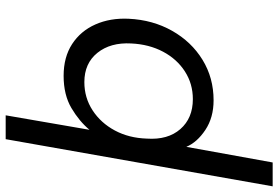

<svg xmlns="http://www.w3.org/2000/svg" viewBox="-186 -588 980 676"><g transform="rotate(-90 304.0 -250.0)"><path d="M-14 220 152 -720H236L185 -425Q215 -461 261.5 -488.5Q308 -516 375 -516Q441 -516 487 -486Q533 -456 556 -404Q579 -352 576 -287Q572 -202 533.5 -134Q495 -66 431.5 -27Q368 12 289 12Q228 12 184.5 -17Q141 -46 125 -84L70 220ZM293 -61Q347 -61 390.5 -89Q434 -117 460 -166Q486 -215 489 -278Q493 -351 456 -397Q419 -443 353 -443Q298 -443 253.5 -414Q209 -385 182.5 -335.5Q156 -286 154 -223Q149 -149 187.5 -105Q226 -61 293 -61Z"/></g></svg>

Font: DM Sans Italic
Style: Regular
Weight: 400
Italic angle: -10°
Designer: Colophon Foundry, Jonny Pinhorn
Foundry: Colophon Foundry
Version: Version 4.004; ttfautohint (v1.8.4.7-5d5b)